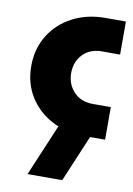

<svg xmlns="http://www.w3.org/2000/svg" viewBox="-82 -568 572 824"><g transform="rotate(10 203.5 -156.0)"><path d="M310 0Q230 0 167 -33Q104 -66 68 -124Q32 -182 32 -257Q32 -332 68 -390.5Q104 -449 167 -482Q230 -515 310 -515H399V-371H321Q268 -371 237 -338.5Q206 -306 206 -257Q206 -209 237 -175.5Q268 -142 321 -142H399V0ZM97 203 196 -32H347L248 203Z"/></g></svg>

Font: MuseoModerno ExtraBold
Style: Regular
Weight: 800
Designer: Pablo Cosgaya, Héctor Gatti, Marcela Romero, and the Authors of The MuseoModerno Project.
Foundry: Omnibus-Type Team
Version: Version 1.001